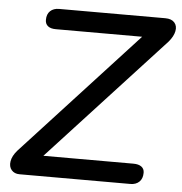

<svg xmlns="http://www.w3.org/2000/svg" viewBox="-50 -718 725 765"><g transform="rotate(5 313.0 -335.0)"><path d="M39 -92.7 526.5 -622.7 527.8 -588.4H149.7Q129 -588.4 118.1 -597.1Q107.1 -605.8 107.1 -621.9Q107.1 -645.2 120.4 -657.6Q133.6 -670 155.8 -670H580.5Q605.6 -670 617.4 -656.5Q629.2 -643 625 -621.9Q620.8 -600.8 601.8 -578.5L113.3 -48L111.4 -81.6H504.5Q525.2 -81.6 536.6 -73.2Q548.1 -64.8 548.1 -49.1Q548.1 -25.4 534.7 -12.7Q521.3 0 499.4 0H55.9Q35.3 0 23.8 -13.5Q12.4 -27 15.9 -48.6Q19.4 -70.2 39 -92.7Z"/></g></svg>

Font: SN Pro Thin
Style: Italic
Weight: 200
Italic angle: -9°
Designer: Tobias Whetton
Foundry: Supernotes
Version: Version 1.003;Glyphs 3.3 (3324)